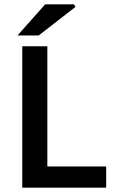

<svg xmlns="http://www.w3.org/2000/svg" viewBox="-20 -868 542 888"><path d="M83 0V-654H199V-98H471V0ZM61 -704 189 -848H322L329 -836L159 -704Z"/></svg>

Font: Mada SemiBold
Style: Regular
Weight: 600
Designer: Khaled Hosny
Version: Version 1.5